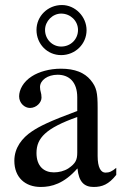

<svg xmlns="http://www.w3.org/2000/svg" viewBox="-20 -733 484 763"><path d="M324 -613C324 -667 279 -713 226 -713C170 -713 125 -669 125 -614C125 -558 168 -514 223 -514C279 -514 324 -558 324 -613ZM290 -614C290 -577 261 -548 223 -548C188 -548 159 -577 159 -614C159 -649 189 -679 223 -679C260 -679 290 -650 290 -614ZM442 -66C425 -52 415 -47 399 -47C381 -47 368 -67 368 -113V-304C368 -365 364 -386 340 -415C316 -444 278 -460 222 -460C177 -460 135 -448 107 -430C72 -408 56 -376 56 -350C56 -323 78 -304 99 -304C125 -304 145 -326 145 -345C145 -366 139 -369 139 -387C139 -414 169 -436 209 -436C254 -436 287 -408 287 -346V-292C174 -250 137 -231 107 -211C68 -185 37 -146 37 -94C37 -28 80 10 142 10C185 10 234 -3 287 -63H288C293 -10 315 10 352 10C386 10 412 0 442 -38ZM287 -127C287 -98 281 -84 252 -64C235 -53 214 -48 194 -48C155 -48 125 -72 125 -125C125 -156 135 -180 159 -202C184 -225 225 -246 287 -268Z"/></svg>

Font: STIXGeneral
Style: Regular
Weight: 400
Designer: MicroPress Inc., with final additions and corrections provided by Coen Hoffman, Elsevier (retired)
Version: Version 1.1.0